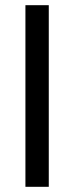

<svg xmlns="http://www.w3.org/2000/svg" viewBox="-20 -720 286 740"><path d="M78 -700H168V0H78Z"/></svg>

Font: Play
Style: Regular
Weight: 400
Designer: Jonas Hecksher (Cyrillic expansion: Cyreal)
Foundry: Jonas Hecksher, Playtype, e-types AS
Version: Version 2.101; ttfautohint (v1.5.65-e2d9)